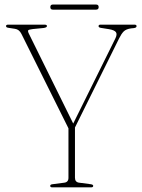

<svg xmlns="http://www.w3.org/2000/svg" viewBox="-20 -806 611 826"><path d="M381 -6.5Q381 0 372 0H204.5Q196 0 196 -6.5Q196 -12.5 206 -13.5L256 -20Q274.5 -22 274.5 -41V-254L72 -660.5Q62.5 -679.5 44.5 -682L18.5 -686Q10.5 -687 8.2 -689Q6 -691 6 -694Q6 -700 15.5 -700H171Q182 -700 182 -694Q182 -687.5 167 -685.5L121 -681Q105 -679 101.8 -676Q98.5 -673 104 -661.5L295 -274.5L476 -640Q485 -658 479 -667.2Q473 -676.5 449 -680.5L414.5 -686Q404 -687.5 404 -693.5Q404 -700 412.5 -700H558.5Q567.5 -700 567.5 -693.5Q567.5 -691 565.2 -688.5Q563 -686 555 -685L544.5 -684Q522.5 -681 512.2 -670.8Q502 -660.5 492 -640L302.5 -257.5V-41.5Q302.5 -22 321 -20L370 -13.5Q381 -12 381 -6.5ZM196.5 -775.5Q196.5 -786.5 207.5 -786.5H393Q404.5 -786.5 404.5 -775.5Q404.5 -764.5 393 -764.5H207.5Q196.5 -764.5 196.5 -775.5Z"/></svg>

Font: Fraunces 144pt Soft Thin
Style: Regular
Weight: 100
Version: Version 1.000;[0bf87f6ff]